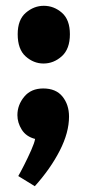

<svg xmlns="http://www.w3.org/2000/svg" viewBox="-20 -488 313 662"><path d="M100 154 43 119Q50 107 63 81.5Q76 56 87.5 30Q99 4 101 -9Q70 -17 55 -41Q40 -65 40 -91Q40 -126 63.5 -154.5Q87 -183 129 -183Q173 -183 195.5 -155Q218 -127 218 -86Q218 -31 186 31.5Q154 94 100 154ZM130 -269Q96 -269 68.5 -293.5Q41 -318 41 -370Q41 -420 69 -444Q97 -468 131 -468Q166 -468 193.5 -444Q221 -420 221 -370Q221 -319 193 -294Q165 -269 130 -269Z"/></svg>

Font: Yaldevi ExtraLight
Style: Regular
Weight: 200
Designer: Sol Matas, Rajitha Manaperi, Kosala Senevirathne
Foundry: Mooniak
Version: Version 1.100